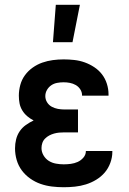

<svg xmlns="http://www.w3.org/2000/svg" viewBox="-20 -777 540 805"><path d="M247 8Q222 8 197.5 5Q173 2 150 -6Q127 -14 106.5 -28.5Q86 -43 71.5 -62.5Q57 -82 50 -106Q43 -130 43 -155Q43 -174 47.5 -192.5Q52 -211 62.5 -226.5Q73 -242 88.5 -253Q104 -264 121 -272Q107 -279 94.5 -289.5Q82 -300 73.5 -314Q65 -328 62 -343.5Q59 -359 59 -376Q59 -398 65 -420.5Q71 -443 84.5 -461.5Q98 -480 117 -493.5Q136 -507 157.5 -514.5Q179 -522 201.5 -525Q224 -528 247 -528Q269 -528 291.5 -525.5Q314 -523 335 -515.5Q356 -508 375 -495.5Q394 -483 407.5 -465.5Q421 -448 428 -426Q435 -404 435 -382V-376H324V-378Q324 -391 316.5 -402.5Q309 -414 297.5 -420.5Q286 -427 273 -429.5Q260 -432 247 -432Q233 -432 219.5 -429.5Q206 -427 195 -419.5Q184 -412 177 -400Q170 -388 170 -374Q170 -360 177.5 -348Q185 -336 197 -329.5Q209 -323 222.5 -320.5Q236 -318 250 -318H307V-222H250Q239 -222 228 -221Q217 -220 206.5 -217Q196 -214 186.5 -209Q177 -204 169 -196Q161 -188 157.5 -177.5Q154 -167 154 -156Q154 -140 162.5 -125.5Q171 -111 184.5 -102.5Q198 -94 214.5 -91Q231 -88 247 -88Q262 -88 277 -90Q292 -92 305.5 -98Q319 -104 329.5 -116Q340 -128 340 -143V-144H451V-140Q451 -117 442.5 -94Q434 -71 419 -53.5Q404 -36 383.5 -23.5Q363 -11 340.5 -4Q318 3 294.5 5.5Q271 8 247 8ZM202 -600 214 -757H315L284 -600Z"/></svg>

Font: Iosevka Term Curly
Style: Bold
Weight: 700
Designer: Belleve Invis
Foundry: Belleve Invis
Version: Version 32.3.0